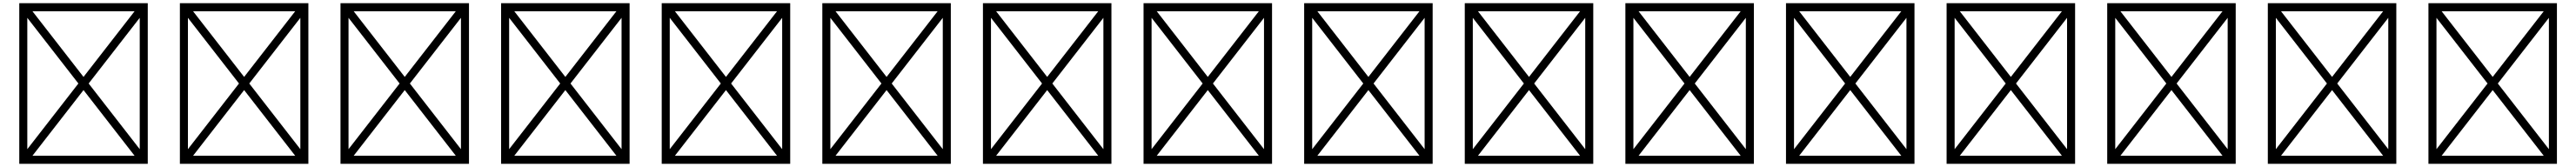

<svg xmlns="http://www.w3.org/2000/svg" viewBox="-20 -900 16040 1040"><path d="M100 120H900V-880H100ZM500 -421 182 -830H818ZM532 -380 850 -789V29ZM182 70 500 -339 818 70ZM150 -789 468 -380 150 29Z M1100 120H1900V-880H1100ZM1500 -421 1182 -830H1818ZM1532 -380 1850 -789V29ZM1182 70 1500 -339 1818 70ZM1150 -789 1468 -380 1150 29Z M2100 120H2900V-880H2100ZM2500 -421 2182 -830H2818ZM2532 -380 2850 -789V29ZM2182 70 2500 -339 2818 70ZM2150 -789 2468 -380 2150 29Z M3100 120H3900V-880H3100ZM3500 -421 3182 -830H3818ZM3532 -380 3850 -789V29ZM3182 70 3500 -339 3818 70ZM3150 -789 3468 -380 3150 29Z M4100 120H4900V-880H4100ZM4500 -421 4182 -830H4818ZM4532 -380 4850 -789V29ZM4182 70 4500 -339 4818 70ZM4150 -789 4468 -380 4150 29Z M5100 120H5900V-880H5100ZM5500 -421 5182 -830H5818ZM5532 -380 5850 -789V29ZM5182 70 5500 -339 5818 70ZM5150 -789 5468 -380 5150 29Z M6100 120H6900V-880H6100ZM6500 -421 6182 -830H6818ZM6532 -380 6850 -789V29ZM6182 70 6500 -339 6818 70ZM6150 -789 6468 -380 6150 29Z M7100 120H7900V-880H7100ZM7500 -421 7182 -830H7818ZM7532 -380 7850 -789V29ZM7182 70 7500 -339 7818 70ZM7150 -789 7468 -380 7150 29Z M8100 120H8900V-880H8100ZM8500 -421 8182 -830H8818ZM8532 -380 8850 -789V29ZM8182 70 8500 -339 8818 70ZM8150 -789 8468 -380 8150 29Z M9100 120H9900V-880H9100ZM9500 -421 9182 -830H9818ZM9532 -380 9850 -789V29ZM9182 70 9500 -339 9818 70ZM9150 -789 9468 -380 9150 29Z M10100 120H10900V-880H10100ZM10500 -421 10182 -830H10818ZM10532 -380 10850 -789V29ZM10182 70 10500 -339 10818 70ZM10150 -789 10468 -380 10150 29Z M11100 120H11900V-880H11100ZM11500 -421 11182 -830H11818ZM11532 -380 11850 -789V29ZM11182 70 11500 -339 11818 70ZM11150 -789 11468 -380 11150 29Z M12100 120H12900V-880H12100ZM12500 -421 12182 -830H12818ZM12532 -380 12850 -789V29ZM12182 70 12500 -339 12818 70ZM12150 -789 12468 -380 12150 29Z M13100 120H13900V-880H13100ZM13500 -421 13182 -830H13818ZM13532 -380 13850 -789V29ZM13182 70 13500 -339 13818 70ZM13150 -789 13468 -380 13150 29Z M14100 120H14900V-880H14100ZM14500 -421 14182 -830H14818ZM14532 -380 14850 -789V29ZM14182 70 14500 -339 14818 70ZM14150 -789 14468 -380 14150 29Z M15100 120H15900V-880H15100ZM15500 -421 15182 -830H15818ZM15532 -380 15850 -789V29ZM15182 70 15500 -339 15818 70ZM15150 -789 15468 -380 15150 29Z"/></svg>

Font: Adobe NotDef
Style: Regular
Weight: 400
Monospace: yes
Foundry: Adobe Systems Incorporated
Version: Version 1.000;PS 1;hotconv 1.0.98;makeotf.lib2.5.65220